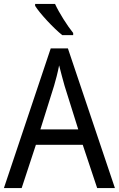

<svg xmlns="http://www.w3.org/2000/svg" viewBox="-20 -964 610 984"><path d="M262 -944H160V-934C184 -895 255 -819 299 -784H355V-795C325 -832 283 -898 262 -944ZM478 0H569L328 -716H240L0 0H91L164 -222H404ZM311 -524 381 -301H187L257 -524C265 -551 276 -592 283 -629C289 -602 305 -547 311 -524Z"/></svg>

Font: Noto Sans Khmer UI SemiCondensed
Style: Regular
Weight: 400
Width: 4
Designer: Danh Hong and the Monotype Design Team
Foundry: Monotype Imaging Inc.
Version: Version 2.002